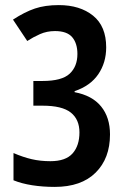

<svg xmlns="http://www.w3.org/2000/svg" viewBox="-20 -815 494 754"><path d="M397 -629Q397 -569 366 -523.5Q335 -478 273 -457V-453Q342 -440 377 -397Q412 -354 412 -287Q412 -193 355.5 -137Q299 -81 195 -81Q148 -81 106.5 -87.5Q65 -94 33 -107V-214Q70 -198 104 -190Q138 -182 178 -182Q238 -182 265 -212.5Q292 -243 292 -295Q292 -346 258 -373Q224 -400 147 -400H111V-497H147Q223 -497 253.5 -525.5Q284 -554 284 -603Q284 -645 263.5 -669Q243 -693 196 -693Q164 -693 137 -681Q110 -669 87 -654L31 -738Q77 -768 117 -781.5Q157 -795 211 -795Q294 -795 345.5 -753.5Q397 -712 397 -629Z"/></svg>

Font: Noto Sans Kannada UI ExtraCondensed SemiBold
Style: Regular
Weight: 600
Width: 2
Designer: Jelle Bosma - Monotype Design Team
Foundry: Monotype Imaging Inc.
Version: Version 2.005; ttfautohint (v1.8.4.7-5d5b)